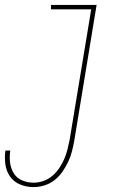

<svg xmlns="http://www.w3.org/2000/svg" viewBox="-40 -550 560 783"><path d="M97 213Q68 213 42.5 202.5Q17 192 1.5 170.5Q-14 149 -18 120.5Q-22 92 -18 64H2Q-2 88 1 112.5Q4 137 16 156.5Q28 176 50 185.5Q72 195 97 195Q117 195 137 188Q157 181 173.5 167Q190 153 202 135Q214 117 222 98.5Q230 80 235 60Q240 40 244 20L332 -512H168V-530H354L263 23Q259 45 253.5 67Q248 89 238 110Q228 131 214.5 150.5Q201 170 182.5 184.5Q164 199 141.5 206Q119 213 97 213Z"/></svg>

Font: Iosevka Curly Thin Oblique
Style: Regular
Weight: 100
Italic angle: -9°
Monospace: yes
Designer: Belleve Invis
Foundry: Belleve Invis
Version: Version 11.1.0; ttfautohint (v1.8.3)